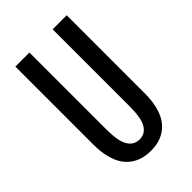

<svg xmlns="http://www.w3.org/2000/svg" viewBox="-214 -783 878 878"><g transform="rotate(-45 225.0 -344.5)"><path d="M59 -195V-700H150V-201.5Q150 -127 169.5 -94.8Q189 -62.5 225.5 -62.5Q262 -62.5 281 -94.5Q300 -126.5 300 -200.5V-700H391V-195Q391 -148.5 381.8 -112.2Q372.5 -76 357 -53Q341.5 -30 319.8 -15.2Q298 -0.5 275 5.2Q252 11 225.5 11Q199 11 176 5.2Q153 -0.5 131 -15.2Q109 -30 93.5 -53Q78 -76 68.5 -112.2Q59 -148.5 59 -195Z"/></g></svg>

Font: League Mono Condensed
Style: Regular
Weight: 400
Width: 1
Designer: Tyler Finck
Foundry: The League of Moveable Type / Tyler Finck
Version: Version 2.210